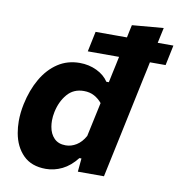

<svg xmlns="http://www.w3.org/2000/svg" viewBox="-84 -824 864 916"><g transform="rotate(10 348.0 -366.0)"><path d="M197.5 13.5Q128 13.5 88 -26.5Q48 -66.5 36.5 -131.5Q31.5 -159.5 31.5 -189Q31.5 -229 40.5 -272Q55.5 -343 87 -397.2Q118.5 -451.5 164.8 -482Q211 -512.5 270.5 -512.5Q315 -512.5 352.8 -494.5Q390.5 -476.5 410.5 -446H422.5L432.5 -493.5Q437 -513.5 441.2 -533.5Q445.5 -553.5 449.5 -573.5H298L318.5 -671.5H470.5Q473.5 -687 476.8 -702.2Q480 -717.5 483.5 -733L635.5 -746L627.5 -709Q623.5 -690.5 619.5 -671.5H695.5L675 -573.5H599Q595 -554 590.8 -534Q586.5 -514 582 -493.5L523.5 -216.5Q510 -153 499.5 -103.5Q489 -53.5 477.5 0H351L357 -65H347Q315 -24 276.5 -5.2Q238 13.5 197.5 13.5ZM271.5 -113.5Q298.5 -113.5 323.2 -128.8Q348 -144 365.5 -175.5L401 -341Q385.5 -360 363.8 -372Q342 -384 313 -384Q263 -384 232.8 -348.5Q202.5 -313 191.5 -260.5Q187 -239 187 -218.5Q187 -203.5 189.5 -189Q195 -155.5 215.5 -134.5Q236 -113.5 271.5 -113.5Z"/></g></svg>

Font: Heraclito
Style: Bold Italic
Weight: 700
Italic angle: -12°
Designer: Kostas Bartsokas (font) & Cristiano Sobral (main changes)
Foundry: Kostas Bartsokas (font) & Cristiano Sobral (main changes)
Version: Version 1.00;July 8, 2020;FontCreator 13.0.0.2655 64-bit